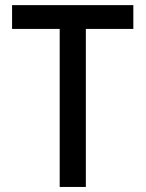

<svg xmlns="http://www.w3.org/2000/svg" viewBox="-20 -740 576 760"><path d="M216.3 0V-643.6H319.8V0ZM27.8 -625.5V-719.7H507.8V-625.5Z"/></svg>

Font: Reddit Sans Medium
Style: Regular
Weight: 500
Designer: Stephen Hutchings
Foundry: Reddit
Version: Version 1.014